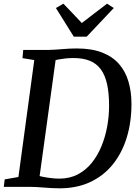

<svg xmlns="http://www.w3.org/2000/svg" viewBox="-26 -1014 752 1042"><path d="M100 -743H237Q274.5 -744 313.5 -747.5Q352.5 -751 390.5 -751Q471.5 -751 528 -729Q584.5 -707 619.8 -666.8Q655 -626.5 671.2 -571.2Q687.5 -516 687.5 -450Q687.5 -351.5 662 -268Q636.5 -184.5 586.8 -122.5Q537 -60.5 464.2 -26.2Q391.5 8 297 8Q275.5 8 254.8 6.8Q234 5.5 213.5 4Q193 2.5 173.2 1.2Q153.5 0 134.5 0H-5.5L-0.5 -40.5L74 -53.5L160 -688L96 -698.5ZM184 -22 170.5 -64Q180.5 -60 203 -55.2Q225.5 -50.5 250.8 -47.5Q276 -44.5 295.5 -44.5Q352 -44.5 396 -67.5Q440 -90.5 472 -130.2Q504 -170 524.8 -220.8Q545.5 -271.5 555.8 -327.8Q566 -384 566 -439.5Q566 -508.5 555 -557.8Q544 -607 520.8 -638.2Q497.5 -669.5 461.2 -684.2Q425 -699 373.5 -699Q351 -699 329.5 -696.8Q308 -694.5 290.8 -691.2Q273.5 -688 263 -685L280 -718.5ZM374.5 -815 277.5 -970.5 318 -994Q343 -968 368.2 -941.8Q393.5 -915.5 418 -889Q452 -915.5 486.2 -941.5Q520.5 -967.5 555 -994L591.5 -970.5L444.5 -815Z"/></svg>

Font: Merriweather 24pt Medium
Style: Italic
Weight: 500
Italic angle: -7.8°
Version: Version 2.101